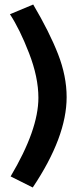

<svg xmlns="http://www.w3.org/2000/svg" viewBox="-20 -777 349 850"><path d="M275 -347Q275 -171 125 53L27 4Q150 -203 150 -344Q150 -435 108.5 -542Q67 -649 24 -714L127 -757Q199 -635 237 -537.5Q275 -440 275 -347Z"/></svg>

Font: Raleway
Style: Bold
Weight: 700
Designer: Matt McInerney, Pablo Impallari, Rodrigo Fuenzalida
Foundry: Matt McInerney, Pablo Impallari, Rodrigo Fuenzalida
Version: Version 3.000